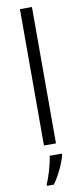

<svg xmlns="http://www.w3.org/2000/svg" viewBox="-107 -797 454 1054"><g transform="rotate(-10 120.5 -269.5)"><path d="M154 0V-760H87V0ZM176 69V61H108C103 104 81 179 65 211V221H103C136 177 166 110 176 69Z"/></g></svg>

Font: Noto Sans Syriac Light
Style: Regular
Weight: 300
Designer: Patrick Giasson and the Monotype Design Team
Foundry: Monotype Imaging Inc.
Version: Version 3.000